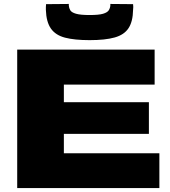

<svg xmlns="http://www.w3.org/2000/svg" viewBox="-20 -951 860 971"><path d="M67 0V-700H762V-523H303V-434H733V-274H303V-176H786V0ZM433 -748Q357 -748 309 -760.5Q261 -773 237.5 -806.5Q214 -840 212 -901Q212 -908 212 -915.5Q212 -923 213 -930L328 -931Q328 -928 328 -926.5Q328 -925 328 -923Q329 -910 335.5 -899Q342 -888 364.5 -881.5Q387 -875 433 -875Q480 -875 501.5 -881.5Q523 -888 530 -899Q537 -910 538 -923Q538 -927 538 -931L653 -930Q654 -923 654 -915.5Q654 -908 653 -901Q652 -842 630 -808.5Q608 -775 560 -761.5Q512 -748 433 -748Z"/></svg>

Font: Georama Extended ExtraBold
Style: Regular
Weight: 800
Width: 7
Designer: Jean-Baptiste Levee
Foundry: Production Type
Version: Version 1.000